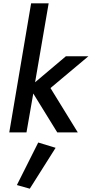

<svg xmlns="http://www.w3.org/2000/svg" viewBox="-20 -800 554 1160"><path d="M211 61 82 318 160 340 316 93ZM378 -460 192 -303 274 -780H168L36 0H140L181 -235L326 0H450L285 -268L514 -460Z"/></svg>

Font: Jost* 500 Medium Italic
Style: Italic
Weight: 500
Italic angle: -10°
Version: Version 3.200; ttfautohint (v0.97) -l 8 -r 50 -G 200 -x 14 -